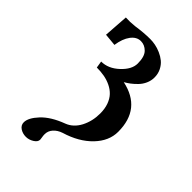

<svg xmlns="http://www.w3.org/2000/svg" viewBox="-238 -747 979 979"><g transform="rotate(45 252.0 -257.5)"><path d="M146 143.1Q122.1 143.1 104 130.9Q85.9 118.7 85.9 98.1Q85.9 65.9 125.2 23.7Q164.6 -18.6 240.2 -46.9Q282.7 -63 306.6 -108.4Q330.1 -153.8 330.1 -209Q330.1 -243.2 320.6 -269.8Q311 -296.4 294.7 -313.7Q278.3 -331.1 255.1 -342.3Q231.9 -353.5 206.5 -358.2Q181.2 -362.8 151.9 -362.8L146 -399.9Q196.8 -399.9 241 -441.2Q285.2 -482.4 285.2 -524.9Q285.2 -574.7 264.2 -595.9Q243.2 -617.2 215.8 -617.2Q185.1 -617.2 163.1 -587.6Q141.1 -558.1 133.8 -507.8L66.9 -514.2L76.2 -647.9Q106.4 -646 141.1 -649.9Q196.3 -658.2 242.2 -658.2Q259.8 -658.2 279.1 -654.5Q298.3 -650.9 319.6 -641.6Q340.8 -632.3 357.4 -618.7Q374 -605 385 -583.3Q396 -561.5 396 -535.2Q396 -511.7 386.5 -490.5Q377 -469.2 361.1 -453.1Q345.2 -437 331.3 -426.5Q317.4 -416 301.8 -407.2Q460.9 -373.5 460.9 -208Q460.9 -142.1 407.5 -86.4Q354 -30.8 264.2 -3.9Q236.8 5.4 220.5 23.7Q204.1 42 204.1 65.9Q204.1 77.1 206.1 86.9Q208 100.6 208 101.1Q208 118.2 187.7 130.6Q167.5 143.1 146 143.1Z"/></g></svg>

Font: Linux Libertine G
Style: Bold
Weight: 700
Designer: Philipp H. Poll
Foundry: Philipp H. Poll
Version: Version 5.0.3